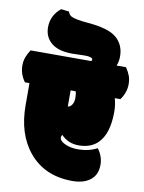

<svg xmlns="http://www.w3.org/2000/svg" viewBox="-140 -969 788 1052"><g transform="rotate(10 253.5 -442.5)"><path d="M214.4 -671.9 284.2 -673.8Q329.1 -673.8 329.1 -657.7Q329.1 -651.4 321.8 -649.9H-12.7Q-28.3 -625.5 -35.4 -605.2Q-42.5 -585 -42.5 -560.1Q-42.5 -513.7 -12.7 -472.2H12.7V-351.1Q12.7 -188.5 95.7 -89.4Q183.1 15.1 336.4 15.1Q395.5 15.1 431.6 -10.3Q473.6 -39.6 473.6 -99.1Q473.6 -145 443.4 -186Q395 -161.1 336.4 -161.1Q295.4 -161.1 264.4 -175.5Q233.4 -189.9 233.4 -210Q233.4 -217.8 239.7 -223.6Q278.3 -183.1 336.4 -183.1Q403.3 -183.1 442.4 -221.2Q497.6 -274.9 497.6 -397.9Q497.6 -436.5 487.3 -472.2H518.6Q548.8 -514.2 548.8 -560.1Q548.8 -586.9 541.5 -606.4Q534.2 -626 518.6 -649.9H465.8Q476.1 -671.9 476.1 -702.6Q476.1 -733.4 465.8 -757.8Q445.8 -805.7 393.6 -827.6Q348.6 -846.7 271.5 -853Q199.7 -858.9 176.8 -871.1Q162.1 -879.4 158.2 -896L113.3 -901.4Q59.6 -857.4 59.6 -792Q59.6 -741.2 93.3 -709.5Q132.3 -671.9 214.4 -671.9ZM241.7 -382.8V-472.2H269.5Q274.4 -459.5 274.4 -435.8Q274.4 -412.1 264.4 -397.5Q254.4 -382.8 241.7 -382.8Z"/></g></svg>

Font: Friends & Family
Style: Regular
Weight: 400
Designer: Sarang Kulkarni, Maithili Shingre, Noopur Datye
Foundry: Ek Type
Version: Version 1.000;hotconv 1.0.117;makeotfexe 2.5.65602